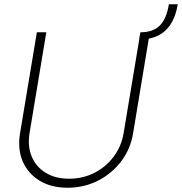

<svg xmlns="http://www.w3.org/2000/svg" viewBox="-20 -881 865 913"><path d="M641.6 -693.4 647.5 -727.5Q708 -727.5 739.7 -759.3Q771.5 -791 783.2 -860.8H825.2Q801.8 -718.8 687.5 -697.3L612.8 -246.6Q600.6 -172.4 556.4 -114Q512.2 -55.7 446 -22Q379.9 11.7 301.3 11.7Q223.1 11.7 168 -22Q112.8 -55.7 87.9 -114Q63 -172.4 75.2 -246.6L155.3 -727.5H200.2L120.6 -248.5Q110.4 -186 130.6 -137Q150.9 -87.9 196.8 -59.6Q242.7 -31.2 308.6 -31.2Q374.5 -31.2 429.7 -59.6Q484.9 -87.9 521.2 -137Q557.6 -186 567.9 -248.5L642.1 -693.4Q641.6 -693.4 641.6 -693.4Z"/></svg>

Font: Inter Display Extra Light
Style: Italic
Weight: 200
Italic angle: -9.39999°
Designer: Rasmus Andersson
Foundry: rsms
Version: Version 4.000;git-4fc901f